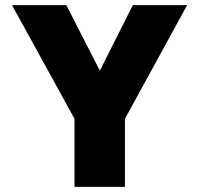

<svg xmlns="http://www.w3.org/2000/svg" viewBox="-20 -730 778 750"><path d="M271 0V-266L27 -710H239L370 -454L499 -710H711L468 -266V0Z"/></svg>

Font: Geist Black
Style: Regular
Weight: 400
Designer: Basement.studio, Andrés Briganti, Mateo Zaragoza
Foundry: Basement.studio, Vercel, Andrés Briganti, Guido Ferreyra, Mateo Zaragoza
Version: Version 1.401